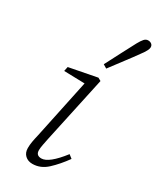

<svg xmlns="http://www.w3.org/2000/svg" viewBox="-197 -824 745 900"><g transform="rotate(30 175.5 -374.5)"><path d="M88 -42Q88 -59 91 -76.5Q94 -94 100 -119L167 -437L55 -440L60 -464L210 -493L226 -484L149 -127Q145 -108 141.5 -89.5Q138 -71 138 -59Q138 -31 167 -31Q207 -31 272 -115L291 -100Q258 -54 222.5 -21Q187 12 143 12Q119 12 103.5 -2.5Q88 -17 88 -42ZM200 -560Q220 -599 242.5 -642Q265 -685 284 -721Q295 -741 304 -751Q313 -761 325 -761Q336 -761 343.5 -755Q351 -749 351 -738Q351 -723 326 -690Q304 -659 275 -621Q246 -583 220 -548Z"/></g></svg>

Font: Source Serif 4 SmText Light
Style: Italic
Weight: 300
Italic angle: -12°
Designer: Frank Grießhammer
Foundry: Adobe
Version: Version 4.005;hotconv 1.1.0;makeotfexe 2.6.0